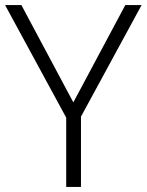

<svg xmlns="http://www.w3.org/2000/svg" viewBox="-20 -734 576 754"><path d="M268 -332 64 -714H0L240 -272V0H298V-276L536 -714H472Z"/></svg>

Font: Noto Sans Ethiopic Light
Style: Regular
Weight: 300
Designer: Monotype Design Team
Foundry: Monotype Imaging Inc.
Version: Version 2.102